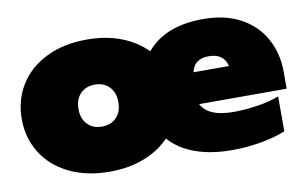

<svg xmlns="http://www.w3.org/2000/svg" viewBox="-60 -605 1161 730"><g transform="rotate(-10 521.0 -240.0)"><path d="M1027 -179H689Q716 -127 813 -127Q858 -127 907 -134.5Q956 -142 990 -156V-21Q952 -5 896.5 5Q841 15 783 15Q702 15 641 -7Q580 -29 542 -72Q503 -31 444 -8Q385 15 311 15Q221 15 154 -18Q87 -51 51 -109Q15 -167 15 -240Q15 -313 51 -371Q87 -429 154 -462Q221 -495 311 -495Q384 -495 442.5 -472.5Q501 -450 541 -409Q612 -495 760 -495Q845 -495 905 -462Q965 -429 996 -372Q1027 -315 1027 -244ZM826 -302Q814 -352 756 -352Q700 -352 689 -302ZM388 -240Q388 -277 367 -299Q346 -321 311 -321Q276 -321 255 -299Q234 -277 234 -240Q234 -203 255 -181Q276 -159 311 -159Q346 -159 367 -181Q388 -203 388 -240Z"/></g></svg>

Font: Readiness Black
Style: Regular
Weight: 900
Designer: Katatrad Team
Foundry: CadsonDemak
Version: Version 1.00;April 23, 2019;FontCreator 11.5.0.2425 64-bit; 